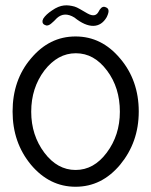

<svg xmlns="http://www.w3.org/2000/svg" viewBox="-20 -706 576 732"><path d="M509 -281C509 -360 485 -428 438 -483C391 -539 335 -567 268 -567C201 -567 145 -539 98 -483C51 -428 28 -360 28 -281C28 -202 51 -135 98 -78C145 -22 202 6 268 6C335 6 391 -22 438 -78C485 -135 509 -202 509 -281ZM437 -280C437 -220 420 -168 387 -124C354 -80 315 -58 268 -58C222 -58 182 -80 149 -124C116 -168 99 -220 99 -280C99 -341 116 -393 149 -437C183 -481 223 -503 269 -503C316 -503 355 -481 388 -437C421 -393 437 -341 437 -280ZM355 -660C348 -648 336 -642 313 -655C292 -667 275 -678 264 -681C237 -688 212 -690 178 -666C163 -656 152 -646 145 -635L142 -627C141 -618 145 -612 156 -609C163 -608 169 -611 175 -616C182 -622 190 -629 197 -637C216 -654 238 -655 264 -639C317 -596 362 -597 387 -641C399 -666 395 -676 378 -680C369 -681 362 -674 355 -660Z"/></svg>

Font: GFS Philostratos
Style: Regular
Weight: 400
Designer: George D. Matthiopoulos
Foundry: George D. Matthiopoulos
Version: Version 1.000